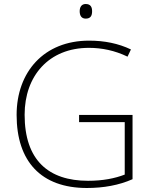

<svg xmlns="http://www.w3.org/2000/svg" viewBox="-20 -929 762 959"><path d="M408 -909C387 -909 378 -893 378 -873C378 -851 387 -836 408 -836C433 -836 440 -851 440 -873C440 -893 433 -909 408 -909ZM375 -355V-319H603V-57C554 -38 494 -26 420 -26C222 -26 103 -129 103 -356C103 -550 224 -690 424 -690C488 -690 553 -677 617 -646L634 -682C571 -712 502 -726 425 -726C199 -726 63 -569 63 -355C63 -123 185 10 414 10C497 10 575 -4 642 -34V-355Z"/></svg>

Font: Noto Sans Thai Looped ExtraLight
Style: Regular
Weight: 200
Designer: Sasikarn Vongin, Ben Mitchell
Foundry: The Fontpad Ltd
Version: Version 1.001